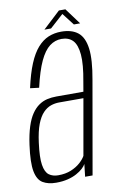

<svg xmlns="http://www.w3.org/2000/svg" viewBox="-81 -736 495 786"><g transform="rotate(-10 167.0 -343.0)"><path d="M88 3.5Q115 3.5 136.2 -1.8Q157.5 -7 173.5 -15.8Q189.5 -24.5 199.8 -34Q210 -43.5 214.5 -52L208.5 0H239.5L307 -385Q322 -467 315.8 -514.2Q309.5 -561.5 284 -581.8Q258.5 -602 215 -602Q186 -602 161.5 -591.8Q137 -581.5 116.2 -558Q95.5 -534.5 79 -494.8Q62.5 -455 49.5 -396L86.5 -391.5Q102 -459.5 120.5 -499Q139 -538.5 161.5 -555.5Q184 -572.5 211 -572.5Q241 -572.5 258 -554.5Q275 -536.5 278.5 -495.5Q282 -454.5 269 -385L262 -344H149.5Q129.5 -344 111 -339.8Q92.5 -335.5 76.2 -324.2Q60 -313 46.5 -293.2Q33 -273.5 23 -242.5Q13 -211.5 7 -168Q-3 -96 4 -59.2Q11 -22.5 33 -9.5Q55 3.5 88 3.5ZM101.5 -25Q79 -25 63.5 -36.2Q48 -47.5 43 -78.8Q38 -110 46 -170Q52 -216.5 63.2 -245.8Q74.5 -275 89.8 -290.8Q105 -306.5 122 -312.2Q139 -318 156.5 -318H257.5L216.5 -85.5Q209.5 -72.5 193.8 -58.2Q178 -44 155 -34.5Q132 -25 101.5 -25ZM149 -622H176.5L232.5 -672.5L271.5 -622H297.5L248 -689H221Z"/></g></svg>

Font: Anybody Condensed ExtraLight
Style: Italic
Weight: 250
Width: 3
Italic angle: -10°
Version: Version 1.113;gftools[0.9.25]